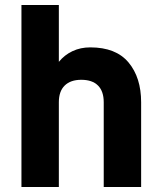

<svg xmlns="http://www.w3.org/2000/svg" viewBox="-20 -750 640 770"><path d="M66 0V-730H216V-502Q239 -530 271 -545Q303 -560 342 -560Q445 -560 495.5 -499.5Q546 -439 546 -340V0H396V-340Q396 -384 373 -407Q350 -430 306 -430Q263 -430 239.5 -407Q216 -384 216 -340V0Z"/></svg>

Font: Tiny ExtraBold
Style: Regular
Weight: 800
Designer: Philipp Nurullin, Konstantin Bulenkov
Foundry: JetBrains
Version: Version 2.251; ttfautohint (v1.8.4.7-5d5b)